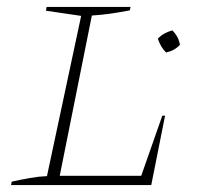

<svg xmlns="http://www.w3.org/2000/svg" viewBox="-20 -536 606 556"><path d="M450 -201H458L418 0H12L14 -10Q41 -16 66.5 -20.5Q92 -25 116 -26L215 -490L113 -505L115 -516H358L356 -506Q319 -499 296.5 -496Q274 -493 246 -491L153 -27H389ZM461 -384Q446 -398 437 -424Q453 -441 479 -448Q498 -429 501 -406Q485 -389 461 -384Z"/></svg>

Font: Piazzolla SC Thin
Style: Italic
Weight: 100
Italic angle: -11.3°
Designer: Juan Pablo del Peral
Foundry: Huerta Tipografica
Version: Version 1.330